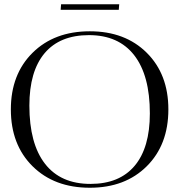

<svg xmlns="http://www.w3.org/2000/svg" viewBox="-20 -874 842 902"><path d="M538 -828H265L267 -854H540ZM402 8Q235 8 133 -93Q31 -194 31 -360Q31 -525 133 -626Q235 -727 402 -727Q568 -727 669.5 -626Q771 -525 771 -360Q771 -194 669.5 -93Q568 8 402 8ZM405 -10Q541 -10 612.5 -95Q684 -180 684 -341Q684 -520 610.5 -614.5Q537 -709 398 -709Q261 -709 189.5 -624Q118 -539 118 -378Q118 -199 191.5 -104.5Q265 -10 405 -10Z"/></svg>

Font: FoglihtenNo06
Style: Regular
Weight: 500
Designer: gluk (gluksza@wp.pl)
Foundry: gluk (gluksza@wp.pl)
Version: Version 0.76